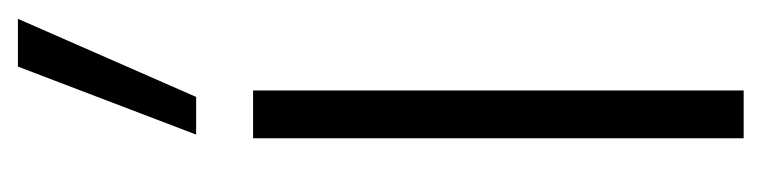

<svg xmlns="http://www.w3.org/2000/svg" viewBox="-330 -500 830 209"><g transform="rotate(-90 84.5 -395.0)"><path d="M39 0V-534H91V0ZM43 -596 117 -790H169L84 -596Z"/></g></svg>

Font: Georama Extra Condensed Light
Style: Regular
Weight: 300
Width: 2
Designer: Jean-Baptiste Levee
Foundry: Production Type
Version: Version 1.000